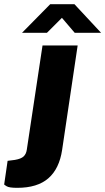

<svg xmlns="http://www.w3.org/2000/svg" viewBox="-91 -735 505 921"><path d="M-8.5 166Q-47 166 -59 158.5Q-71 151 -71 150L-54.5 36.5L-19.5 32Q10 27 22.2 15.5Q34.5 4 37.5 -16.5L113 -517H281.5L207 -16Q193.5 74.5 141 120.2Q88.5 166 -8.5 166ZM14.5 -577.5 150 -715H266L394 -577.5H267.5L206 -649.5L134 -577.5Z"/></svg>

Font: Public Sans ExtraBold
Style: Italic
Weight: 800
Italic angle: -8°
Designer: The Public Sans project authors (U.S. Web Design System). Libre Franklin designed by Pablo Impallari and Rodrigo Fuenzal
Version: Version 1.007; ttfautohint (v1.8.1) -l 8 -r 50 -G 200 -x 14 